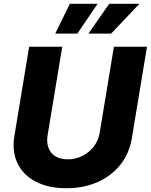

<svg xmlns="http://www.w3.org/2000/svg" viewBox="-20 -971 786 1000"><path d="M325.2 9.3Q231.4 9.3 165.8 -25.1Q100.1 -59.6 70.8 -121.3Q41.5 -183.1 55.2 -264.2L131.8 -727.5H304.2L228 -267.1Q221.7 -229 232.7 -200.4Q243.7 -171.9 269.3 -156.5Q294.9 -141.1 332.5 -141.1Q374.5 -141.1 410.2 -159.4Q445.8 -177.7 469.2 -208.7Q492.7 -239.7 499 -278.3L573.2 -727.5H745.6L667 -252.9Q653.8 -171.9 606.7 -112.8Q559.6 -53.7 487.3 -22.2Q415 9.3 325.2 9.3ZM382.8 -795.9H267.6L343.8 -951.2H488.3ZM558.6 -795.9H440.4L548.8 -951.2H706.1Z"/></svg>

Font: Inter ExtraBold
Style: Italic
Weight: 800
Italic angle: -9.3988°
Designer: Rasmus Andersson
Foundry: rsms
Version: Version 4.001;git-66647c0bb